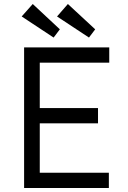

<svg xmlns="http://www.w3.org/2000/svg" viewBox="-20 -936 639 956"><path d="M100 0V-700H524V-624H178V-398H468V-322H178V-76H522V0ZM423 -749 264 -854 318 -916 454 -790ZM143 -916 278 -790 247 -749 88 -854Z"/></svg>

Font: Our Lexend Light
Style: Regular
Weight: 300
Designer: Bonnie Shaver-Troup, Thomas Jockin
Foundry: Lexend
Version: Version 1.007